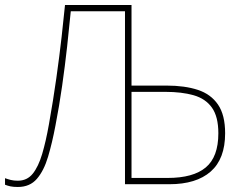

<svg xmlns="http://www.w3.org/2000/svg" viewBox="-24 -734 972 765"><path d="M47 11Q29 11 17.5 8.5Q6 6 -4 2V-24Q7 -20 19 -17Q31 -14 47 -14Q84 -14 106.5 -42Q129 -70 144 -120.5Q159 -171 171 -239Q188 -334 200.5 -423Q213 -512 221.5 -587Q230 -662 235 -714H500V-393H640Q712 -393 764 -376Q816 -359 844.5 -317.5Q873 -276 873 -203Q873 -101 815.5 -50.5Q758 0 651 0H474V-689H258Q252 -626 243.5 -549Q235 -472 223.5 -391.5Q212 -311 197 -234Q184 -165 167.5 -109.5Q151 -54 123 -21.5Q95 11 47 11ZM644 -25Q746 -25 796 -67Q846 -109 846 -203Q846 -269 820.5 -305Q795 -341 747.5 -354.5Q700 -368 635 -368H500V-25Z"/></svg>

Font: Noto Sans Thin
Style: Regular
Weight: 100
Designer: Monotype Design Team
Foundry: Monotype Imaging Inc.
Version: Version 2.007